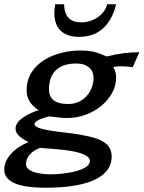

<svg xmlns="http://www.w3.org/2000/svg" viewBox="-22 -687 674 901"><path d="M-2 109C-2 185 115 194 192 194C367 194 502 155 502 47C502 -28 424 -43 336 -58C282 -67 140 -75 140 -104C140 -123 189 -136 210 -141C237 -138 264 -133 292 -133C416 -133 523 -224 523 -322C523 -340 519 -358 509 -373C524 -375 537 -376 550 -376C567 -376 582 -374 601 -372L632 -442C581 -442 530 -435 479 -422C435 -441 409 -450 355 -450C240 -450 103 -394 103 -263C103 -225 120 -196 159 -170C121 -158 51 -127 51 -84C51 -53 84 -35 112 -20C54 2 -2 51 -2 109ZM100 83C100 50 127 20 167 7C205 12 400 14 400 69C400 110 297 131 214 131C175 131 100 123 100 83ZM208 -268C208 -357 264 -389 336 -389C389 -389 417 -361 417 -321C417 -265 376 -199 299 -199C233 -199 208 -224 208 -268ZM233 -626C233 -560 267 -514 350 -514C449 -514 502 -580 523 -667H481C468 -614 410 -582 361 -582C309 -582 280 -607 279 -667H237C235 -653 233 -639 233 -626Z"/></svg>

Font: KpSans
Style: BoldItalic
Weight: 700
Italic angle: -11°
Version: Version 0.66